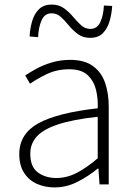

<svg xmlns="http://www.w3.org/2000/svg" viewBox="-20 -804 582 837"><path d="M218 13Q176 13 141 -2.5Q106 -18 85 -50.5Q64 -83 64 -132Q64 -220 146.5 -266Q229 -312 406 -332Q408 -374 398.5 -412.5Q389 -451 362 -476.5Q335 -502 282 -502Q227 -502 183 -480.5Q139 -459 111 -439L90 -475Q109 -488 138 -504Q167 -520 205 -531.5Q243 -543 286 -543Q349 -543 386 -515.5Q423 -488 438.5 -442Q454 -396 454 -340V0H414L409 -69H406Q366 -36 318 -11.5Q270 13 218 13ZM225 -28Q271 -28 314 -50Q357 -72 406 -114V-295Q297 -283 232.5 -261.5Q168 -240 140 -208.5Q112 -177 112 -134Q112 -76 145.5 -52Q179 -28 225 -28ZM373 -639Q342 -639 320 -655Q298 -671 280.5 -692.5Q263 -714 245.5 -730Q228 -746 205 -746Q175 -746 161.5 -716Q148 -686 146 -642L109 -645Q111 -680 120 -711.5Q129 -743 149.5 -763.5Q170 -784 206 -784Q237 -784 259 -768Q281 -752 298.5 -731Q316 -710 333.5 -694Q351 -678 374 -678Q404 -678 417.5 -708Q431 -738 433 -780L469 -778Q467 -744 458 -712.5Q449 -681 429 -660Q409 -639 373 -639Z"/></svg>

Font: Noto Sans JP Thin ExtraLight
Style: Regular
Weight: 250
Version: Version 2.004-H2;hotconv 1.0.118;makeotfexe 2.5.65603